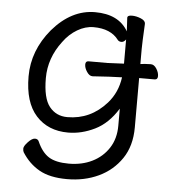

<svg xmlns="http://www.w3.org/2000/svg" viewBox="-49 -532 679 752"><g transform="rotate(5 290.0 -155.5)"><path d="M489 -299Q498 -300 506 -301Q522 -302 529 -302H530Q543 -302 552.5 -287Q562 -272 562 -258Q562 -244 550 -244H489V-50Q489 23 455 73Q421 123 365.5 149Q310 175 242 175Q174 175 132.5 151.5Q91 128 64 85Q61 80 61 70.5Q61 61 76.5 44.5Q92 28 103.5 28Q115 28 119 38Q137 79 164.5 96.5Q192 114 243.5 114Q295 114 335.5 94Q376 74 400 37Q424 0 424 -51V-118Q387 -58 335 -32.5Q283 -7 230 -7Q151 -7 104 -59Q57 -111 57 -213Q57 -315 128 -400Q202 -486 295 -486Q388 -486 425 -422L422 -475Q422 -485 439.5 -485Q457 -485 475 -477.5Q493 -470 493 -458V-457Q489 -381 489 -358ZM422 -241 371 -239 307 -235H306Q294 -235 284 -250Q274 -265 274 -278.5Q274 -292 286 -292H360L425 -295V-390Q417 -379 407.5 -379Q398 -379 393 -385Q362 -427 294 -427Q262 -427 230.5 -408.5Q199 -390 176 -358Q125 -291 125 -212Q125 -133 151.5 -100Q178 -67 222 -67Q313 -67 376 -138Q414 -181 422 -241Z"/></g></svg>

Font: Moon Stars Kai T
Style: Regular
Weight: 400
Designer: GuiWonder
Version: Version 1.101